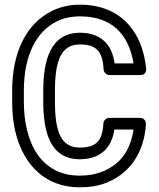

<svg xmlns="http://www.w3.org/2000/svg" viewBox="-20 -766 680 821"><path d="M82 -332V-378C82 -531 136 -632 224 -675C253 -689 285 -696 322 -696C456 -696 530 -622 551 -495H470C459 -578 409 -626 322 -626C195 -626 165 -506 165 -379V-332C165 -213 189 -85 321 -85C407 -85 457 -131 469 -212H551C537 -116 488 -60 417 -32C390 -21 358 -15 321 -15C156 -15 82 -154 82 -332ZM321 -135C238 -135 215 -208 215 -332V-379C215 -508 242 -576 322 -576C391 -576 419 -547 423 -469C424 -457 434 -445 448 -445H580C601 -445 606 -461 605 -472C589 -636 491 -746 322 -746C278 -746 238 -737 202 -719C92 -665 32 -542 32 -378V-332C32 -277 38 -228 51 -183C86 -61 173 35 321 35C363 35 402 29 436 15C531 -23 596 -108 604 -235C605 -252 592 -262 579 -262H447C435 -262 423 -252 422 -238C418 -162 390 -135 321 -135Z"/></svg>

Font: Asimov
Style: NarOu
Weight: 500
Designer: Google
Version: Version 2.000980; 2014